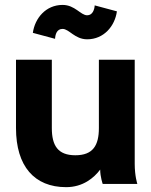

<svg xmlns="http://www.w3.org/2000/svg" viewBox="-20 -752 616 785"><path d="M205.1 -593.3C206.1 -609.9 211.4 -633.8 235.8 -633.8C262.7 -633.8 285.6 -591.3 336.4 -591.3C404.8 -591.3 449.7 -645.5 458 -705.6L367.2 -730C366.2 -713.4 358.9 -689.5 336.4 -689.5C309.6 -689.5 286.6 -731.9 235.8 -731.9C167.5 -731.9 122.6 -677.7 114.3 -617.7ZM191.9 -507.8H45.4V-228.5C45.4 -72.3 120.6 13.2 250.5 13.2C319.3 13.2 364.3 -24.9 389.6 -58.6C389.6 -29.3 399.9 0 399.9 0H541.5C541.5 0 530.8 -32.2 530.8 -82V-507.8H384.3V-228.5C384.3 -157.2 359.9 -117.2 288.1 -117.2C216.3 -117.2 191.9 -157.2 191.9 -228.5Z"/></svg>

Font: Giphurs ExtraBold
Style: Regular
Weight: 800
Version: Version 1.000